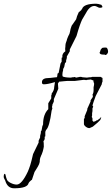

<svg xmlns="http://www.w3.org/2000/svg" viewBox="-214 -682 602 1034"><path d="M-138 332Q-174 332 -186 290Q-194 276 -194 272Q-194 254 -188 254L-186 256L-184 260Q-184 263 -183 266Q-182 267 -182 269Q-182 271 -181 273L-178 282Q-175 294 -157 303Q-139 312 -124 312Q-97 312 -64 242Q-61 236 -58 227Q-55 218 -51 207Q-44 184 -36 148L-6 86V76L2 58V50L6 34V26Q6 25 8 23Q10 21 10 20L14 -2L18 -12Q18 -66 46 -94V-126L62 -152V-168Q62 -169 64 -173Q66 -176 64 -178Q78 -195 78 -214L82 -240Q43 -228 22 -228Q12 -228 12 -238V-240Q12 -262 50 -262Q53 -262 58.5 -262.5Q64 -263 71 -264Q79 -265 84 -265.5Q89 -266 92 -266L94 -270L96 -286Q98 -286 102 -290L112 -340L118 -350V-370Q118 -372 120 -372Q122 -372 122 -374Q119 -393 138 -406Q137 -408 137 -415Q137 -418 137 -422Q137 -426 138 -430Q138 -435 138.5 -440Q139 -445 140 -449L146 -466Q146 -469 149 -476Q151 -481 153.5 -487Q156 -493 160 -500L163 -511Q164 -515 164.5 -518.5Q165 -522 166 -526Q167 -529 168 -532Q169 -535 170 -538Q171 -544 178 -552L196 -578Q197 -582 198.5 -586.5Q200 -591 201 -595L210 -616Q213 -619 215 -620Q218 -622 224 -628Q224 -630 228 -634Q237 -662 304 -662Q314 -662 332 -656Q338 -647 338 -644Q334 -640 324 -640Q318 -640 310 -645Q302 -650 294 -650Q277 -650 262 -632Q256 -625 248 -610L228 -576Q225 -570 222 -562Q219 -554 215 -543Q211 -532 207 -518.5Q203 -505 198 -488L162 -416V-406L146 -378V-370L142 -356V-348L136 -342L132 -322L126 -310V-304Q122 -291 122 -280Q122 -273 124 -270Q126 -269 129.5 -268Q133 -267 139 -266Q145 -265 152 -264.5Q159 -264 166 -264H168Q174 -266 176 -266H182Q186 -268 189 -267L196 -264L216 -268H223L230 -266L254 -264L268 -266H274Q276 -266 278 -266.5Q280 -267 282 -268H328L338 -262V-242L336 -238Q335 -235 334.5 -232.5Q334 -230 334 -228L306 -174Q304 -170 301 -164Q298 -158 296 -150Q290 -135 284 -114L288 -108L284 -98V-84Q284 -80 283 -78Q282 -76 282 -72V-60L280 -52L282 -49Q283 -47 283.5 -46Q284 -45 284 -44V-32L290 -26L301 -30H302L306 -34H310L326 -46Q326 -50 330 -50Q331 -50 331 -48Q331 -46 326 -36L312 -22L286 0Q278 4 275 5Q269 8 266 8Q259 8 250 2Q238 -7 238 -14V-42L242 -46V-56L256 -90V-96L274 -136V-142L286 -160Q286 -170 284 -172Q290 -181 290 -198V-212L292 -222Q294 -233 292 -234L290 -241Q288 -246 290 -248Q287 -249 284.5 -250Q282 -251 280 -252H279Q278 -252 276 -254L256 -252Q252 -252 250 -250Q248 -252 236 -252L188 -246H152Q151 -246 146.5 -246Q142 -246 134 -245L104 -242Q104 -240 103 -240Q102 -240 102 -238L98 -232L100 -204L76 -148V-136Q76 -135 74 -131Q72 -127 72 -126Q68 -122 68 -114L66 -106L68 -98L64 -86Q52 3 34 18L30 28V50Q30 54 28 54Q27 55 26 54Q27 57 27 61Q27 72 20 78Q22 84 22 108Q21 113 20 118Q19 123 18 127Q17 131 16 134.5Q15 138 14 140Q11 150 10 151Q9 152 8 154.5Q7 157 6 160Q0 172 0 190Q-1 196 -3.5 202Q-6 208 -10 215Q-14 222 -18.5 229Q-23 236 -28 244L-42 286Q-45 287 -56 298L-60 304Q-66 332 -138 332ZM352 -386 351 -387Q350 -387 349 -388H342Q335 -388 329 -390Q324 -392 322 -398Q325 -401 328 -414L336 -424Q341 -425 345 -425.5Q349 -426 352 -426Q358 -426 362 -424Q368 -414 368 -406Q368 -399 366 -396Q365 -394 362.5 -391Q360 -388 356 -386Z"/></svg>

Font: Estonia
Style: Regular
Weight: 400
Designer: Robert E. Leuschke
Foundry: Robert E. Leuschke
Version: Version 1.014; ttfautohint (v1.8.3)